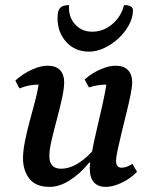

<svg xmlns="http://www.w3.org/2000/svg" viewBox="-20 -719 591 751"><path d="M174 12Q120 12 95 -20Q70 -52 70 -100Q70 -128 77.5 -166Q85 -204 96 -244.5Q107 -285 117 -322.5Q127 -360 131 -388H129Q112 -388 93.5 -384.5Q75 -381 56 -373L40 -404Q70 -431 104.5 -446.5Q139 -462 165 -462Q199 -462 215 -444.5Q231 -427 231 -398Q231 -373 222.5 -334Q214 -295 202.5 -252.5Q191 -210 182 -171.5Q173 -133 173 -109Q173 -59 219 -59Q277 -59 340 -126Q347 -164 358 -210.5Q369 -257 379.5 -303.5Q390 -350 396 -388H394Q362 -388 328 -377L311 -408Q339 -433 372.5 -447.5Q406 -462 431 -462Q465 -462 481 -444.5Q497 -427 497 -398Q497 -380 490.5 -347.5Q484 -315 474.5 -277Q465 -239 456 -201.5Q447 -164 440.5 -134Q434 -104 434 -89Q434 -63 456 -63Q474 -63 498 -78L516 -47Q490 -20 455.5 -4Q421 12 394 12Q331 12 331 -62Q331 -71 333 -83H329Q293 -39 252.5 -13.5Q212 12 174 12ZM328 -517Q274 -517 239.5 -554.5Q205 -592 205 -649Q205 -677 215 -688Q225 -699 250 -699Q247 -654 273 -624.5Q299 -595 341 -595Q384 -595 419 -624.5Q454 -654 465 -699Q500 -699 500 -679Q500 -651 485 -622.5Q470 -594 444.5 -570Q419 -546 388.5 -531.5Q358 -517 328 -517Z"/></svg>

Font: Petrona SemiBold
Style: Italic
Weight: 600
Italic angle: -9°
Designer: Ringo R. Seeber
Foundry: Ringo R. Seeber
Version: Version 2.001; ttfautohint (v1.8.3)